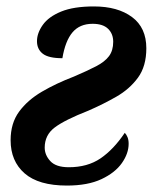

<svg xmlns="http://www.w3.org/2000/svg" viewBox="-20 -567 475 597"><path d="M188 10Q100 10 56.5 -28Q13 -66 13 -131Q13 -184 39.5 -220Q66 -256 110.5 -282Q155 -308 210 -329Q252 -347 279 -361Q306 -375 319 -392.5Q332 -410 332 -437Q332 -462 316 -477.5Q300 -493 268 -493Q228 -493 205.5 -466.5Q183 -440 174 -386Q131 -386 113 -400Q95 -414 95 -439Q95 -464 113 -489.5Q131 -515 170 -531Q209 -547 272 -547Q346 -547 390.5 -514Q435 -481 435 -417Q435 -361 409 -325.5Q383 -290 342 -266.5Q301 -243 255 -223Q181 -194 150 -170.5Q119 -147 119 -108Q119 -85 136.5 -66Q154 -47 194 -47Q252 -47 292.5 -74.5Q333 -102 368 -154Q373 -149 376.5 -140.5Q380 -132 380 -120Q380 -90 359 -60Q338 -30 295.5 -10Q253 10 188 10Z"/></svg>

Font: Noto Serif Condensed
Style: Bold Italic
Weight: 700
Width: 3
Italic angle: -12°
Designer: Monotype Design Team
Foundry: Monotype Imaging Inc.
Version: Version 2.014